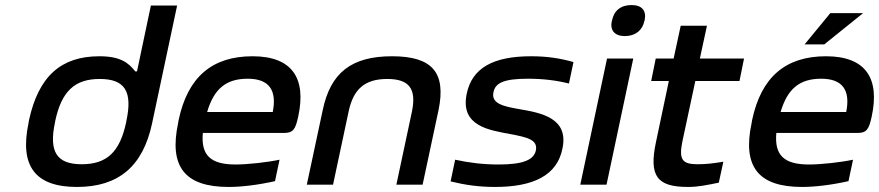

<svg xmlns="http://www.w3.org/2000/svg" viewBox="-20 -732 3484 761"><path d="M95 -256 93 -244C57 -73 120 9 285 9C450 9 547 -73 583 -244L682 -710H578L523 -449H516C489 -484 456 -509 374 -509C222 -509 133 -430 95 -256ZM198 -247 199 -253C224 -370 276 -419 375 -419C475 -419 506 -370 481 -253L480 -247C455 -130 404 -81 304 -81C205 -81 173 -130 198 -247Z M1162 -270C1195 -422 1138 -509 981 -509C821 -509 724 -427 688 -256L686 -244C649 -71 713 9 886 9C938 9 1003 1 1070 -14L1088 -99C1042 -89 962 -80 914 -80C815 -80 776 -116 784 -205H1105C1141 -205 1151 -218 1162 -270ZM801 -288C828 -380 876 -420 962 -420C1048 -420 1078 -373 1061 -288Z M1259 -295 1196 0H1300L1362 -291C1381 -380 1427 -419 1515 -419C1602 -419 1631 -380 1613 -291L1551 0H1655L1718 -295C1749 -444 1694 -509 1534 -509C1373 -509 1290 -444 1259 -295Z M2000 -201C2071 -188 2112 -178 2104 -136C2096 -98 2053 -80 1956 -80C1895 -80 1839 -87 1784 -99L1766 -13C1823 1 1877 9 1942 9C2096 9 2188 -38 2209 -142C2236 -265 2124 -285 2035 -300C1980 -310 1925 -320 1936 -367C1943 -403 1977 -420 2072 -420C2134 -420 2187 -413 2235 -401L2253 -486C2200 -501 2149 -509 2085 -509C1934 -509 1851 -462 1830 -361C1802 -230 1924 -216 2000 -201Z M2386 -500 2280 0H2384L2490 -500ZM2405 -649C2397 -613 2415 -589 2457 -589C2499 -589 2527 -613 2534 -649L2535 -651C2543 -689 2525 -712 2483 -712C2440 -712 2413 -689 2406 -651Z M2745 -81C2683 -81 2670 -100 2685 -173L2736 -411H2911L2929 -500H2754L2782 -630H2678L2650 -500H2579L2561 -411H2631L2580 -169C2551 -33 2585 9 2707 9C2747 9 2779 2 2829 -8L2847 -91C2805 -84 2776 -81 2745 -81Z M3435 -270C3468 -422 3411 -509 3254 -509C3094 -509 2997 -427 2961 -256L2959 -244C2922 -71 2986 9 3159 9C3211 9 3276 1 3343 -14L3361 -99C3315 -89 3235 -80 3187 -80C3088 -80 3049 -116 3057 -205H3378C3414 -205 3424 -218 3435 -270ZM3074 -288C3101 -380 3149 -420 3235 -420C3321 -420 3351 -373 3334 -288ZM3169 -556H3247L3401 -680H3271Z"/></svg>

Font: LT Wave Text Medium Italic
Style: Regular
Weight: 500
Designer: Daniel Lyons
Version: Version 2.5 (Glyphs App)